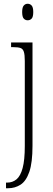

<svg xmlns="http://www.w3.org/2000/svg" viewBox="-20 -762 281 1022"><path d="M127 -654Q115 -654 106.5 -663Q98 -672 98 -698Q98 -723 106.5 -732.5Q115 -742 127 -742Q140 -742 148.5 -732.5Q157 -723 157 -698Q157 -672 148.5 -663Q140 -654 127 -654ZM12 240V210H18Q47 210 68 192.5Q89 175 100.5 132.5Q112 90 112 15V-437Q112 -470 107 -486Q102 -502 89 -506.5Q76 -511 51 -511H39V-536H153V14Q153 104 136 153Q119 202 89.5 221Q60 240 23 240Z"/></svg>

Font: Noto Serif Bengali Condensed ExtraLight
Style: Regular
Weight: 200
Width: 3
Designer: Juan Bruce, Universal Thirst, Indian Type Foundry and the Monotype Design Team.
Foundry: Monotype Imaging Inc.
Version: Version 2.003; ttfautohint (v1.8.4.7-5d5b)